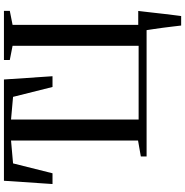

<svg xmlns="http://www.w3.org/2000/svg" viewBox="-2 -782 963 1000"><g transform="rotate(-90 480.0 -281.5)"><path d="M847.5 180Q845 158.5 842 133.8Q839 109 835.8 84.2Q832.5 59.5 829.2 37.5Q826 15.5 823.5 0H165.5V-30L248.5 -44.5V-706L129.5 -695.5L78 -490H22L39 -743H566.5L583.5 -490H527.5L476 -695.5L358 -706V-41.5H742V-698L668 -712.5V-743H924V-712.5L851 -698V-43.5H923.5Q921 -23.5 918.5 -1Q916 21.5 913.2 45.5Q910.5 69.5 907.8 93.2Q905 117 902.2 139Q899.5 161 897 180Z"/></g></svg>

Font: Merriweather 96pt
Style: Regular
Weight: 400
Version: Version 2.100